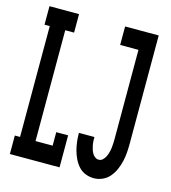

<svg xmlns="http://www.w3.org/2000/svg" viewBox="-110 -824 821 922"><g transform="rotate(15 300.0 -363.5)"><path d="M22 0V-92H48V-643H22V-735H169V-643H125V-92H210V-159H269V0ZM441 8Q419 8 399 0Q379 -8 365 -23.5Q351 -39 341.5 -58.5Q332 -78 326.5 -98.5Q321 -119 318.5 -140Q316 -161 316 -182Q316 -182 316 -182.5Q316 -183 316 -184H393Q393 -183 393 -183Q393 -183 393 -183Q393 -173 393.5 -163Q394 -153 396 -143Q398 -133 401 -123.5Q404 -114 409 -105Q414 -96 422.5 -90Q431 -84 441 -84Q452 -84 460.5 -92Q469 -100 474 -110.5Q479 -121 482 -132Q485 -143 486.5 -154.5Q488 -166 488.5 -177.5Q489 -189 489 -200V-643H398V-735H565V-200Q565 -177 563.5 -154.5Q562 -132 557 -110Q552 -88 543 -67Q534 -46 519.5 -28.5Q505 -11 484 -1.5Q463 8 441 8Z"/></g></svg>

Font: Iosevka Slab Semibold Extended
Style: Regular
Weight: 600
Width: 7
Monospace: yes
Designer: Belleve Invis
Foundry: Belleve Invis
Version: Version 11.1.0; ttfautohint (v1.8.3)